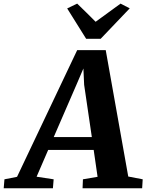

<svg xmlns="http://www.w3.org/2000/svg" viewBox="-96 -1016 790 1036"><path d="M-76 0 -72 -48.5 -4 -62 320.5 -745.5H474.5L596 -63.5L674 -48.5L671 0H349.5L351.5 -48.5L430.5 -62L409.5 -207H164L101.5 -62.5L193.5 -48.5L189.5 0ZM194 -276.5H399.5L358 -558.5L354 -646.5L318.5 -563.5ZM369 -806.5 266.5 -970.5 320.5 -996.5Q346 -972 370.8 -947.5Q395.5 -923 420 -898.5Q454 -923 487.2 -947.5Q520.5 -972 554.5 -996.5L604 -971L447 -806.5Z"/></svg>

Font: Merriweather 20pt ExtraBold
Style: Italic
Weight: 800
Italic angle: -7.8°
Version: Version 2.101